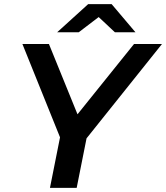

<svg xmlns="http://www.w3.org/2000/svg" viewBox="-20 -914 808 934"><path d="M223 0 272 -246 89 -700H218L357 -358L632 -700H768L401 -241L353 0ZM258 -757 409 -894H523L639 -757H539L460 -831L363 -757Z"/></svg>

Font: Montserrat Thin SemiBold
Style: Italic
Weight: 600
Italic angle: -11.3°
Version: Version 9.000